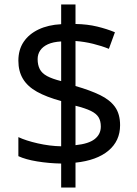

<svg xmlns="http://www.w3.org/2000/svg" viewBox="-20 -779 612 857"><path d="M253 -49Q198 -50 146 -58.5Q94 -67 62 -82V-167Q96 -151 149 -139Q202 -127 253 -126V-328Q187 -346 145 -369.5Q103 -393 82.5 -427Q62 -461 62 -508Q62 -557 85.5 -592Q109 -627 152 -647.5Q195 -668 253 -671V-759H317V-672Q370 -671 413.5 -660.5Q457 -650 493 -635L466 -561Q434 -574 395.5 -583.5Q357 -593 317 -596V-395Q383 -376 427 -354.5Q471 -333 493.5 -301.5Q516 -270 516 -220Q516 -150 464 -106.5Q412 -63 317 -53V58H253ZM317 -131Q376 -137 403 -158.5Q430 -180 430 -214Q430 -239 420 -255.5Q410 -272 385.5 -284Q361 -296 317 -307ZM253 -594Q217 -592 194 -581.5Q171 -571 159.5 -554Q148 -537 148 -515Q148 -489 157.5 -470.5Q167 -452 190 -439.5Q213 -427 253 -417Z"/></svg>

Font: kannada115
Style: Book
Weight: 400
Designer: Jelle Bosma - Monotype Design Team
Foundry: Monotype Imaging Inc.
Version: Version 2.003